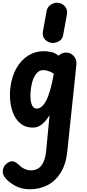

<svg xmlns="http://www.w3.org/2000/svg" viewBox="-30 -927 642 1410"><path d="M211 10Q161 10 126.8 -15.2Q92.5 -40.5 72.8 -82.2Q53 -124 46.5 -175Q40 -226 45.5 -277Q55 -363 89.5 -424.2Q124 -485.5 176 -518.2Q228 -551 289 -551Q320 -551 347.8 -544.8Q375.5 -538.5 400.5 -518L402 -519.5Q413 -530.5 427 -535.8Q441 -541 456.5 -541Q488 -541 511.5 -515.8Q535 -490.5 531 -451.5L464 186Q454.5 278 416.5 339.8Q378.5 401.5 319.8 432.2Q261 463 189 463Q127.5 463 80.2 436.5Q33 410 9.5 381Q-15 353 -8.8 320.5Q-2.5 288 23.5 270.5Q54 251 74.2 260.2Q94.5 269.5 107 282Q126.5 302.5 150 313.2Q173.5 324 198 324Q227.5 324 250.8 309.8Q274 295.5 289.2 262.8Q304.5 230 309.5 175.5L334 -81Q320.5 -59 302.8 -38Q285 -17 262.5 -3.5Q240 10 211 10ZM195.5 -262.5Q192.5 -233 193.8 -208.5Q195 -184 200.5 -166.2Q206 -148.5 215.8 -139Q225.5 -129.5 239.5 -129.5Q257.5 -129.5 274.8 -143Q292 -156.5 308 -186.2Q324 -216 338.2 -264.8Q352.5 -313.5 364.5 -383.5L365 -386.5Q341.5 -401 322.2 -406.5Q303 -412 287.5 -412Q251.5 -412 227.2 -373.2Q203 -334.5 195.5 -262.5ZM350 -612Q319.5 -616 299.5 -637.8Q279.5 -659.5 285 -695.5L312 -844Q317.5 -878 345.8 -894.5Q374 -911 400.5 -906Q429 -901.5 448 -879Q467 -856.5 461.5 -821.5L434.5 -673Q430 -639.5 403.8 -624.5Q377.5 -609.5 350 -612Z"/></svg>

Font: Edu SA Hand Cursive
Style: Regular
Weight: 400
Designer: Tina and Corey Anderson, Eben Sorkin, Mirko Velimirovic
Foundry: Google for Education
Version: Version 2.000